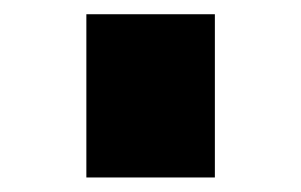

<svg xmlns="http://www.w3.org/2000/svg" viewBox="-20 -428 419 267"><path d="M100.1 -408.2H278.8V-181.2H100.1Z"/></svg>

Font: Noto Sans Kufi Arabic
Style: Bold
Weight: 700
Designer: Monotype Design team
Foundry: Monotype Imaging Inc.
Version: Version 1.02